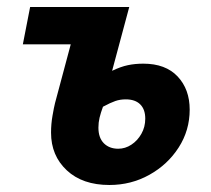

<svg xmlns="http://www.w3.org/2000/svg" viewBox="-20 -516 603 548"><path d="M292.2 12Q215.4 12 170.6 -29.9Q125.7 -71.8 125.7 -137.4Q125.7 -162.4 129.9 -186Q134 -209.6 137 -221.6L181.9 -389.4H45.2L66 -496.1H348.9L300 -313.9Q324.7 -325.8 345.1 -330Q365.4 -334.3 389 -334.3Q452.6 -334.3 487 -297.7Q521.4 -261.1 521.4 -203.1Q521.4 -144 490 -95.1Q458.6 -46.2 406.4 -17.1Q354.3 12 292.2 12ZM317.4 -91.5Q337.4 -91.5 354.9 -103Q372.5 -114.5 383.5 -134Q394.6 -153.5 394.6 -177.3Q394.6 -204 380.1 -218.2Q365.7 -232.4 339 -232.4Q322.8 -232.4 309.2 -227.7Q295.6 -223 273.9 -211.4Q267.4 -193.6 264.1 -179.9Q260.9 -166.2 260.9 -151.7Q260.9 -122.8 276.4 -107.1Q292 -91.5 317.4 -91.5Z"/></svg>

Font: Source Sans 3 VF
Style: Italic
Weight: 200
Italic angle: -11°
Designer: Paul D. Hunt
Foundry: Adobe Systems Incorporated
Version: Version 3.042;hotconv 1.0.118;makeotfexe 2.5.65603